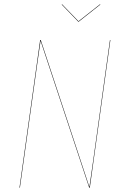

<svg xmlns="http://www.w3.org/2000/svg" viewBox="-20 -865 576 885"><path d="M440.9 -845.2 442.9 -844.2 342.8 -765.1H340.8L264.2 -844.2L266.1 -845.2L341.8 -767.1ZM488.8 -680.2 394 0H391.1L167 -676.8Q154.3 -587.9 151.9 -571.8L71.8 0H69.8L165 -680.2H168L392.1 -2.9L411.1 -136.2L486.8 -680.2Z"/></svg>

Font: Fira Sans Compressed Two
Style: Italic
Weight: 100
Width: 3
Italic angle: -8°
Designer: Carrois Corporate & Edenspiekermann AG
Foundry: Carrois Corporate GbR & Edenspiekermann AG
Version: Version 4.203;PS 004.203;hotconv 1.0.88;makeotf.lib2.5.64775